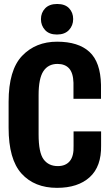

<svg xmlns="http://www.w3.org/2000/svg" viewBox="-20 -928 540 957"><path d="M22.9 -291Q22.9 -133.8 87.4 -62.7Q151.9 8.3 264.2 8.3Q368.7 8.3 427.2 -44.9Q485.8 -98.1 483.9 -203.1V-272.9H346.7V-202.1Q348.6 -149.9 327.9 -125Q307.1 -100.1 268.1 -100.1Q222.2 -100.1 197.3 -133.8Q172.4 -167.5 172.4 -257.8V-454.1Q172.4 -537.1 196.3 -573.2Q220.2 -609.4 266.6 -609.4Q304.2 -609.4 324.5 -586.9Q344.7 -564.5 346.2 -515.6V-435.5H483.4V-505.4Q481 -618.7 425.8 -669.4Q370.6 -720.2 264.6 -720.2Q157.7 -720.2 90.3 -649.7Q22.9 -579.1 22.9 -420.9ZM184.1 -832.5Q184.1 -800.8 204.6 -778.3Q225.1 -755.9 263.7 -755.9Q302.7 -755.9 323.7 -778.3Q344.7 -800.8 344.7 -833Q344.7 -865.2 324.5 -886.7Q304.2 -908.2 265.1 -908.2Q226.1 -908.2 205.1 -886.5Q184.1 -864.7 184.1 -832.5Z"/></svg>

Font: Roboto Flex Super Cond Bold
Style: Regular
Weight: 700
Width: 3
Designer: Berlow after Robertson
Foundry: Google
Version: Version 3.000